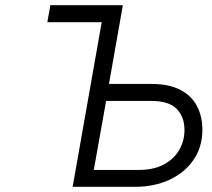

<svg xmlns="http://www.w3.org/2000/svg" viewBox="-20 -720 818 740"><path d="M260 0 372 -634.5H162.5L174 -700H453.5L400 -396.5H563Q631.5 -396.5 675.2 -373.5Q719 -350.5 739.5 -310.5Q760 -270.5 760 -220.5Q760 -153.5 726 -104Q692 -54.5 633.2 -27.2Q574.5 0 500.5 0ZM341.5 -65H513.5Q573.5 -65 612.8 -86.8Q652 -108.5 671.5 -143.5Q691 -178.5 691 -218.5Q691 -269.5 661.2 -300.2Q631.5 -331 562 -331H389Z"/></svg>

Font: Overpass Light
Style: Italic
Weight: 300
Italic angle: -10°
Designer: Delve Withrington, Dave Bailey, Thomas Jockin
Foundry: Delve Fonts LLC
Version: Version 4.000; ttfautohint (v1.8.3)